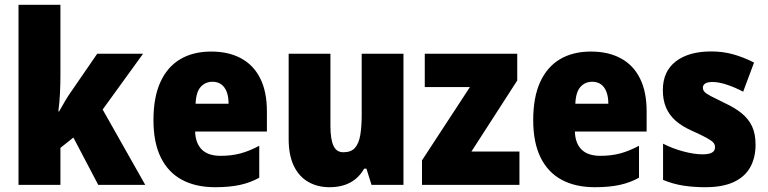

<svg xmlns="http://www.w3.org/2000/svg" viewBox="-20 -780 3239 810"><path d="M234.9 -759.8V-459.5Q234.9 -423.8 232.9 -384.5Q231 -345.2 226.1 -310.1H229.5Q240.7 -330.1 254.6 -353.8Q268.6 -377.4 280.3 -393.6L390.1 -553.2H583.5L413.1 -317.9L592.8 0H394.5L289.6 -199.7L234.9 -156.2V0H58.1V-759.8Z M871.1 -562.5Q944.3 -562.5 997.1 -533.9Q1049.8 -505.4 1077.9 -449.2Q1106 -393.1 1106 -310.1V-225.1H803.2Q804.7 -175.8 831.3 -149.2Q857.9 -122.6 911.1 -122.6Q956.1 -122.6 993.9 -132.6Q1031.7 -142.6 1073.7 -165V-30.3Q1036.1 -9.3 991.9 0.2Q947.8 9.8 887.7 9.8Q805.7 9.8 747.6 -21.5Q689.5 -52.7 658.4 -115.7Q627.4 -178.7 627.4 -273.4Q627.4 -369.6 656.7 -433.8Q686 -498 740.5 -530.3Q794.9 -562.5 871.1 -562.5ZM876.5 -435.1Q846.7 -435.1 826.9 -413.6Q807.1 -392.1 805.2 -342.3H944.3Q944.3 -372.1 936.3 -392.8Q928.2 -413.6 913.1 -424.3Q897.9 -435.1 876.5 -435.1Z M1682.1 -553.2V0H1547.4L1525.9 -68.4H1516.1Q1501 -41.5 1479.2 -24.2Q1457.5 -6.8 1430.2 1.5Q1402.8 9.8 1370.6 9.8Q1319.3 9.8 1280.3 -12.7Q1241.2 -35.2 1219.5 -80.3Q1197.8 -125.5 1197.8 -192.9V-553.2H1374V-248.5Q1374 -193.8 1386.5 -165.8Q1398.9 -137.7 1428.7 -137.7Q1461.4 -137.7 1477.8 -156.5Q1494.1 -175.3 1500 -210.7Q1505.9 -246.1 1505.9 -295.4V-553.2Z M2171.4 0H1760.3V-103.5L1962.4 -412.6H1772V-553.2H2162.1V-440.4L1968.8 -140.6H2171.4Z M2473.1 -562.5Q2546.4 -562.5 2599.1 -533.9Q2651.9 -505.4 2679.9 -449.2Q2708 -393.1 2708 -310.1V-225.1H2405.3Q2406.7 -175.8 2433.3 -149.2Q2460 -122.6 2513.2 -122.6Q2558.1 -122.6 2595.9 -132.6Q2633.8 -142.6 2675.8 -165V-30.3Q2638.2 -9.3 2594 0.2Q2549.8 9.8 2489.7 9.8Q2407.7 9.8 2349.6 -21.5Q2291.5 -52.7 2260.5 -115.7Q2229.5 -178.7 2229.5 -273.4Q2229.5 -369.6 2258.8 -433.8Q2288.1 -498 2342.5 -530.3Q2397 -562.5 2473.1 -562.5ZM2478.5 -435.1Q2448.7 -435.1 2429 -413.6Q2409.2 -392.1 2407.2 -342.3H2546.4Q2546.4 -372.1 2538.3 -392.8Q2530.3 -413.6 2515.1 -424.3Q2500 -435.1 2478.5 -435.1Z M3167.5 -169.9Q3167.5 -113.8 3144.5 -73.5Q3121.6 -33.2 3074.7 -11.7Q3027.8 9.8 2956.1 9.8Q2906.2 9.8 2863.3 3.2Q2820.3 -3.4 2777.3 -21V-173.8Q2818.4 -152.8 2863.8 -140.9Q2909.2 -128.9 2943.4 -128.9Q2970.7 -128.9 2983.6 -136.2Q2996.6 -143.6 2996.6 -159.2Q2996.6 -169.9 2989.3 -178.5Q2981.9 -187 2960.4 -198.7Q2939 -210.4 2896.5 -229.5Q2856.4 -247.6 2829.8 -271.2Q2803.2 -294.9 2789.8 -326.4Q2776.4 -357.9 2776.4 -399.9Q2776.4 -479 2831.1 -521Q2885.7 -563 2980.5 -563Q3029.3 -563 3072.5 -551Q3115.7 -539.1 3161.1 -516.1L3115.2 -393.1Q3082.5 -410.6 3047.6 -422.4Q3012.7 -434.1 2985.8 -434.1Q2965.8 -434.1 2955.6 -428Q2945.3 -421.9 2945.3 -409.7Q2945.3 -400.4 2951.9 -392.8Q2958.5 -385.3 2978.8 -374.5Q2999 -363.8 3039.6 -344.2Q3080.6 -325.2 3109.1 -302Q3137.7 -278.8 3152.6 -247.3Q3167.5 -215.8 3167.5 -169.9Z"/></svg>

Font: Open Sans SemiCondensed ExtraBold
Style: Regular
Weight: 800
Width: 4
Designer: Monotype Design Team
Foundry: Monotype Imaging Inc.
Version: Version 3.000